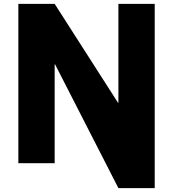

<svg xmlns="http://www.w3.org/2000/svg" viewBox="-20 -845 896 994"><path d="M263 -512H265L593 129H781V-825H593V-313H591L263 -825H75V0H263Z"/></svg>

Font: Sztylet
Style: Bd
Weight: 700
Foundry: Cannot Into Space Fonts, PlusOne Fonts
Version: Version 0.12